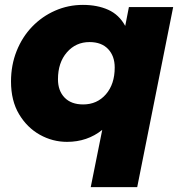

<svg xmlns="http://www.w3.org/2000/svg" viewBox="-20 -571 735 785"><path d="M254 9Q195 9 143 -20Q91 -49 58 -104Q25 -159 25 -238Q25 -305 48 -362.5Q71 -420 111.5 -462Q152 -504 205.5 -527.5Q259 -551 319 -551Q378 -551 422.5 -531Q467 -511 492 -465L507 -542H688L541 194H351L398 -40Q337 9 254 9ZM320 -144Q377 -144 413 -185.5Q449 -227 449 -295Q449 -342 422 -370.5Q395 -399 346 -399Q290 -399 253.5 -357Q217 -315 217 -247Q217 -200 244 -172Q271 -144 320 -144Z"/></svg>

Font: Montserrat ExtraBold
Style: Italic
Weight: 800
Italic angle: -11.3°
Designer: Julieta Ulanovsky
Foundry: Julieta Ulanovsky
Version: Version 9.000; ttfautohint (v1.8.4.7-5d5b)